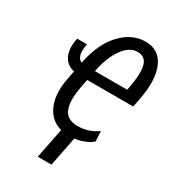

<svg xmlns="http://www.w3.org/2000/svg" viewBox="-221 -837 1051 1171"><g transform="rotate(30 304.5 -251.5)"><path d="M441.9 -641.6Q385.7 -641.6 340.8 -578.1Q295.9 -514.6 276.9 -418.5L274.9 -409.7H502L505.4 -427.2Q526.4 -533.2 512.7 -587.4Q499 -641.6 441.9 -641.6ZM488.8 -111.8 493.2 -41Q474.6 -22 439.9 -8.3Q405.3 5.4 371.6 9.3L330.6 216.8H233.9L276.4 4.4Q210.9 -12.7 176.3 -71.3Q127.4 -154.3 154.8 -290.5L165.5 -344.2Q111.3 -355.5 88.9 -403.3Q66.4 -451.2 82 -526.9H151.4Q132.3 -433.1 179.2 -414.1L180.2 -418.5Q209 -561 284.2 -640.6Q359.4 -720.2 454.6 -720.2Q549.8 -719.7 587.9 -633.8Q626 -547.9 596.7 -398.4L585 -339.4H261.2L251.5 -290.5Q229.5 -181.6 251.5 -124Q273.4 -66.4 350.6 -66.4Q427.7 -66.4 488.8 -111.8Z"/></g></svg>

Font: RobotoCondensed-Italic
Style: Italic
Weight: 400
Designer: Google
Version: Version 1.200311; 2013